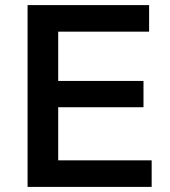

<svg xmlns="http://www.w3.org/2000/svg" viewBox="-20 -732 665 752"><path d="M208 -608V-415H542V-312H208V-104H574V0H88V-712H564V-608Z"/></svg>

Font: CST
Style: Medium
Weight: 500
Version: Version 1.00